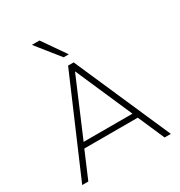

<svg xmlns="http://www.w3.org/2000/svg" viewBox="-213 -1080 1147 1225"><g transform="rotate(-30 360.5 -467.5)"><path d="M34 0 337 -705H378L687 0H641L552 -204L575 -195H138L166 -204L79 0ZM356 -649 177 -228 155 -234H558L542 -228L358 -649ZM339 -765 203 -935H259L377 -765Z"/></g></svg>

Font: Mulish ExtraLight
Style: Regular
Weight: 200
Designer: Vernon Adams
Foundry: Vernon Adams
Version: Version 3.603